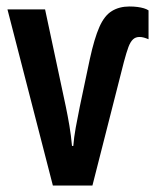

<svg xmlns="http://www.w3.org/2000/svg" viewBox="-20 -572 478 592"><path d="M379 -552Q393 -552 404 -550.5Q415 -549 423.5 -546.5Q432 -544 438 -540V-451Q431 -454 424 -456Q417 -458 410 -458Q398 -458 390 -450.5Q382 -443 376 -427Q370 -411 362 -381L265 0H143L3 -543H119L183 -243Q189 -214 194 -184.5Q199 -155 202 -122H206Q208 -148 213.5 -178.5Q219 -209 226 -243L257 -390Q271 -454 286.5 -489Q302 -524 325 -538Q348 -552 379 -552Z"/></svg>

Font: Noto Sans Display ExtraCondensed SemiBold
Style: Regular
Weight: 600
Width: 2
Designer: Monotype Design Team
Foundry: Monotype Imaging Inc.
Version: Version 2.003